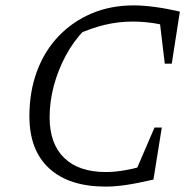

<svg xmlns="http://www.w3.org/2000/svg" viewBox="-20 -684 728 712"><path d="M372 8Q236 8 162.5 -59.5Q89 -127 89 -253Q89 -344 117 -419.5Q145 -495 197 -549.5Q249 -604 319.5 -634Q390 -664 476 -664Q511 -664 555.5 -658Q600 -652 647 -641L624 -580Q585 -593 547 -598.5Q509 -604 470 -604Q420 -604 369 -592Q318 -580 261 -554L295 -575Q253 -532 224 -478Q195 -424 179.5 -365.5Q164 -307 164 -249Q164 -151 218 -98.5Q272 -46 373 -46Q407 -46 448 -53.5Q489 -61 537 -76L549 -18Q483 -3 443.5 2.5Q404 8 372 8ZM469 -16 553 -211H580L549 -18ZM591 -448 568 -641H647L617 -448Z"/></svg>

Font: Piazzolla Thin Light
Style: Italic
Weight: 300
Italic angle: -11.3°
Version: Version 2.005